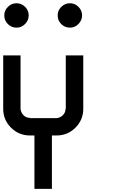

<svg xmlns="http://www.w3.org/2000/svg" viewBox="-20 -846 707 1199"><path d="M416.7 -673.3Q385 -673.3 362.5 -695.8Q340 -718.3 340 -750Q340 -780.8 362.9 -803.3Q385.8 -825.8 416.7 -825.8Q447.5 -825.8 470 -803.3Q492.5 -780.8 492.5 -750Q492.5 -719.2 470 -696.2Q447.5 -673.3 416.7 -673.3ZM83.3 -673.3Q51.7 -673.3 29.2 -695.8Q6.7 -718.3 6.7 -750Q6.7 -780.8 29.6 -803.3Q52.5 -825.8 83.3 -825.8Q114.2 -825.8 136.7 -803.3Q159.2 -780.8 159.2 -750Q159.2 -719.2 136.7 -696.2Q114.2 -673.3 83.3 -673.3ZM304.2 0V333.3H195V0H166.7Q97.5 0 48.8 -48.8Q0 -97.5 0 -166.7V-500H108.3V-166.7Q110 -144.2 126.2 -127.1Q142.5 -110 166.7 -110V-108.3H333.3Q355 -110 372.1 -126.2Q389.2 -142.5 389.2 -166.7H390.8V-500H500V-166.7Q500 -97.5 451.2 -48.8Q402.5 0 333.3 0Z"/></svg>

Font: 0xA000-Mono
Style: Mono-Bold
Weight: 700
Version: Version 0.1